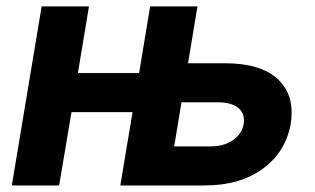

<svg xmlns="http://www.w3.org/2000/svg" viewBox="-20 -565 960 585"><path d="M106.9 -545.5H251.1L217.3 -342.3H403.8L437.5 -545.5H581.7L552.9 -372.2H666.5Q774.9 -372.2 827.1 -323.2Q879.3 -274.1 865.8 -188.2Q851.2 -103.3 782 -51.8Q712 0 604.4 0H346.6L383.9 -223.4H197.8L160.2 0H16ZM623.9 -119Q639.9 -119 656.2 -123Q672.6 -127.1 686.3 -135.7Q699.9 -144.2 709.7 -157Q719.5 -169.7 722.3 -187.1Q725.1 -203.1 720.7 -215.4Q716.3 -227.6 706.1 -236Q696 -244.3 680.9 -248.8Q665.8 -253.2 647 -253.2H533L510.7 -119Z"/></svg>

Font: Inter P
Style: Bold Italic
Weight: 700
Italic angle: 9.39999°
Designer: Rasmus Andersson
Foundry: rsms
Version: Version 3.018;git-588b23468